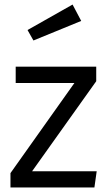

<svg xmlns="http://www.w3.org/2000/svg" viewBox="-20 -824 477 844"><path d="M299 -804 337 -732 127 -646 101 -692ZM403 -531V-467L121 -71H405L395 0H26V-63L307 -459H49V-531Z"/></svg>

Font: Sedus Text
Style: Regular
Weight: 400
Designer: TypeMates
Foundry: TypeMates, Runge Thomsen GbR
Version: Version 4.202;PS 004.202;hotconv 1.0.88;makeotf.lib2.5.64775